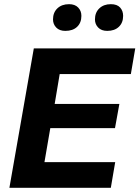

<svg xmlns="http://www.w3.org/2000/svg" viewBox="-20 -900 668 920"><path d="M25 0 142 -668H628L607 -545H266L242 -402H552L531 -286H221L193 -123H532L511 0ZM494 -752Q466 -752 450.5 -768Q435 -784 435 -807Q435 -840 456 -860Q477 -880 511 -880Q541 -880 555.5 -864Q570 -848 570 -824Q570 -791 549.5 -771.5Q529 -752 494 -752ZM293 -752Q265 -752 249.5 -768Q234 -784 234 -807Q234 -840 255 -860Q276 -880 311 -880Q339 -880 354.5 -864Q370 -848 370 -824Q370 -791 349.5 -771.5Q329 -752 293 -752Z"/></svg>

Font: Gantari
Style: Bold Italic
Weight: 700
Italic angle: -10°
Designer: Anugrah Pasau
Foundry: Lafontype
Version: Version 1.000; ttfautohint (v1.8.4.7-5d5b)